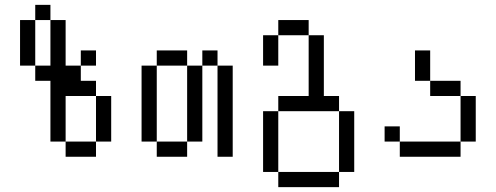

<svg xmlns="http://www.w3.org/2000/svg" viewBox="-20 -645 2040 790"><path d="M187.5 -562.5H125V-625H187.5ZM62.5 -562.5H125V-375H62.5ZM125 -375H187.5V-562.5H250V-375H312.5V-312.5H375V-250H250V-62.5H187.5V-312.5H125ZM250 -62.5H375V0H250ZM312.5 -437.5H375V-375H312.5ZM375 -250H437.5V-62.5H375Z M750 -375H625V-437.5H750ZM562.5 -375H625V-62.5H562.5ZM625 -62.5H750V0H625ZM750 -375H812.5V-62.5H750ZM812.5 -437.5H875V-375H812.5ZM875 -375H937.5V0H875Z M1250 -500H1125V-562.5H1250ZM1062.5 -187.5H1125V62.5H1062.5ZM1062.5 -500H1125V-375H1062.5ZM1125 62.5H1375V125H1125ZM1125 -250H1250V-500H1312.5V-250H1375V-187.5H1125ZM1375 -187.5H1437.5V62.5H1375Z M1750 -312.5H1687.5V-437.5H1750ZM1562.5 -125H1625V-62.5H1562.5ZM1625 -62.5H1875V0H1625ZM1750 -312.5H1875V-250H1750ZM1875 -250H1937.5V-62.5H1875Z"/></svg>

Font: 寒蝉点阵体 16px
Style: Regular
Weight: 400
Designer: Designed by Warren2060
Foundry: ChillType
Version: Version 1.000